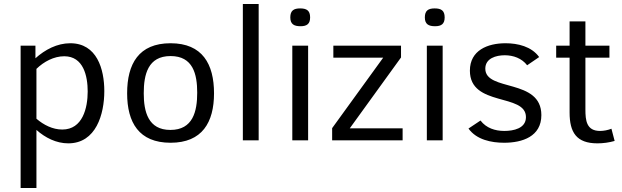

<svg xmlns="http://www.w3.org/2000/svg" viewBox="-20 -701 3107 959"><path d="M83 238H162V-52C206 -13 261 15 321 15C460 15 501 -131 501 -246C501 -356 464 -485 331 -485C265 -485 205 -453 157 -410V-473H83ZM301 -420C397 -420 418 -321 418 -244C418 -162 393 -54 291 -54C243 -54 198 -77 162 -108V-357C199 -393 249 -420 301 -420Z M832 12C990 12 1049 -90 1049 -235C1049 -381 991 -485 832 -485C673 -485 615 -382 615 -235C615 -89 674 12 832 12ZM832 -421C944 -421 965 -331 965 -238C965 -145 944 -52 831 -52C720 -52 698 -143 698 -235C698 -329 719 -421 832 -421Z M1272 0V-681H1193V0Z M1440 0H1519V-473H1440ZM1481 -570C1512 -570 1529 -581 1529 -614C1529 -649 1511 -659 1479 -659C1447 -659 1430 -648 1430 -614C1430 -580 1449 -570 1481 -570Z M1991 0V-60H1727L1983 -414V-473H1645V-413H1894L1639 -61V0Z M2112 0H2191V-473H2112ZM2153 -570C2184 -570 2201 -581 2201 -614C2201 -649 2183 -659 2151 -659C2119 -659 2102 -648 2102 -614C2102 -580 2121 -570 2153 -570Z M2320 -59C2360 -3 2434 12 2498 12C2589 12 2684 -19 2684 -126C2684 -311 2404 -242 2404 -358C2404 -410 2458 -425 2501 -425C2544 -425 2586 -410 2613 -375L2673 -416C2635 -469 2566 -485 2505 -485C2416 -485 2327 -450 2327 -348C2327 -166 2607 -237 2607 -116C2607 -59 2544 -47 2499 -47C2453 -47 2409 -61 2380 -99Z M2825 -413V-139C2825 -40 2859 15 2964 15C2993 15 3022 11 3050 3L3034 -58C3016 -51 2996 -47 2977 -47C2909 -47 2904 -100 2904 -154V-413H3024V-473H2904V-594H2825V-473H2758V-413Z"/></svg>

Font: Logix
Style: Regular
Weight: 400
Designer: Michael Lee Finney
Version: Version 1.06